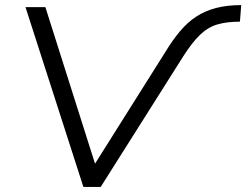

<svg xmlns="http://www.w3.org/2000/svg" viewBox="-20 -733 966 753"><path d="M307 0 80 -705H158L353 -90H352L629 -530Q657 -576 686 -610.5Q715 -645 749 -667.5Q783 -690 826.5 -701.5Q870 -713 926 -713L921 -648Q869 -648 832 -637Q795 -626 764 -596Q733 -566 698 -511L375 0Z"/></svg>

Font: Nunito Sans 7pt SemiExpanded Light
Style: Italic
Weight: 300
Width: 6
Italic angle: -9°
Designer: Vernon Adams
Foundry: Vernon Adams
Version: Version 3.101;gftools[0.9.27]